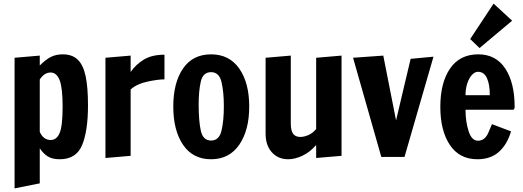

<svg xmlns="http://www.w3.org/2000/svg" viewBox="-20 -872 2904 1067"><path d="M61 -551 201 -563V-508Q234 -541 262.5 -555.5Q291 -570 329 -570Q381 -570 411.5 -541Q442 -512 455.5 -450.5Q469 -389 469 -286Q469 -145 436.5 -66Q404 13 312 13Q270 13 245 -3Q220 -19 201 -48V147L61 175ZM328 -280Q328 -383 311.5 -426Q295 -469 261 -469Q226 -469 201 -430V-139Q221 -94 262 -94Q295 -94 311.5 -133Q328 -172 328 -280Z M566 -551 706 -563V-472Q736 -515 780.5 -541.5Q825 -568 894 -568V-431Q858 -431 799.5 -418.5Q741 -406 706 -375V-6L566 6Z M943 -280Q943 -412 997 -491Q1051 -570 1153 -570Q1254 -570 1309.5 -491Q1365 -412 1365 -280Q1365 -148 1309.5 -67.5Q1254 13 1153 13Q1052 13 997.5 -67Q943 -147 943 -280ZM1224 -281Q1224 -361 1211 -416Q1198 -471 1153 -471Q1108 -471 1096 -419Q1084 -367 1084 -292Q1084 -200 1096 -145.5Q1108 -91 1153 -91Q1198 -91 1211 -146Q1224 -201 1224 -281Z M1456 -129V-551L1596 -563V-186Q1596 -146 1609 -128.5Q1622 -111 1649 -111Q1670 -111 1694 -121.5Q1718 -132 1737 -155V-551L1878 -563V-6L1737 6V-66Q1702 -26 1660.5 -6.5Q1619 13 1581 13Q1526 13 1491 -25.5Q1456 -64 1456 -129Z M2099 0 1942 -551 2110 -563 2181 -203 2262 -545 2389 -557 2228 0Z M2427 -278Q2427 -412 2481 -491Q2535 -570 2638 -570Q2736 -570 2788 -491Q2840 -412 2840 -278Q2840 -270 2837 -266.5Q2834 -263 2834 -262H2567Q2567 -197 2584 -143.5Q2601 -90 2636 -90Q2675 -90 2694 -135Q2713 -180 2714 -182L2820 -142Q2799 -70 2753 -28.5Q2707 13 2633 13Q2533 13 2480 -66.5Q2427 -146 2427 -278ZM2702 -343Q2702 -403 2686 -438Q2670 -473 2636 -473Q2619 -473 2603 -456Q2587 -439 2577 -409Q2567 -379 2567 -343ZM2645 -605 2593 -655 2723 -852 2826 -757Z"/></svg>

Font: Francois One
Style: Regular
Weight: 400
Designer: Vernon Adams
Foundry: Vernon Adams
Version: Version 2.000